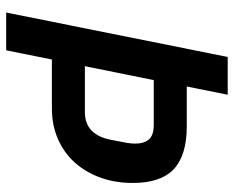

<svg xmlns="http://www.w3.org/2000/svg" viewBox="-86 -652 738 605"><g transform="rotate(90 282.5 -349.0)"><path d="M19 0 159 -698H278L252 -569H378Q469 -569 512.5 -528Q556 -487 556 -399Q556 -343 539 -296.5Q522 -250 491.5 -216Q461 -182 417.5 -163Q374 -144 321 -144H167L138 0ZM188 -248H333Q404 -248 420 -330Q427 -364 429.5 -379.5Q432 -395 432 -407Q432 -434 419 -449.5Q406 -465 372 -465H232Z"/></g></svg>

Font: IBM Plex Sans Condensed SemiBold
Style: Italic
Weight: 600
Width: 3
Italic angle: -11°
Designer: Mike Abbink, Paul van der Laan, Pieter van Rosmalen
Foundry: Bold Monday
Version: Version 1.3